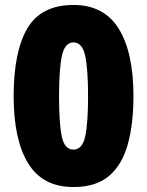

<svg xmlns="http://www.w3.org/2000/svg" viewBox="-20 -744 593 774"><path d="M518 -356Q518 -246 495.5 -163.5Q473 -81 420.5 -35.5Q368 10 276 10Q152 10 93.5 -85.5Q35 -181 35 -356Q35 -536 90.5 -630Q146 -724 276 -724Q399 -724 458.5 -628.5Q518 -533 518 -356ZM218 -356Q218 -247 229 -194Q240 -141 276 -141Q312 -141 323.5 -194Q335 -247 335 -356Q335 -464 323.5 -518.5Q312 -573 276 -573Q241 -573 229.5 -518.5Q218 -464 218 -356Z"/></svg>

Font: Noto Sans Gujarati SemiCondensed Black
Style: Regular
Weight: 900
Width: 4
Designer: Jelle Bosma - Monotype Design Team, Universal Thirst
Foundry: Monotype Imaging Inc.
Version: Version 2.106; ttfautohint (v1.8.4.7-5d5b)